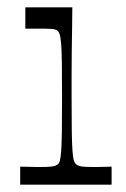

<svg xmlns="http://www.w3.org/2000/svg" viewBox="-20 -503 343 523"><path d="M35 0V-49Q50 -49 62 -48.5Q74 -48 84 -48Q112 -48 122 -49.5Q132 -51 137 -55Q141 -58 143 -65Q145 -72 146.5 -90Q148 -108 148.5 -143Q149 -178 149 -238Q149 -296 148.5 -331Q148 -366 146.5 -383.5Q145 -401 143 -408Q141 -415 137 -419Q132 -423 123 -424Q114 -425 89 -425Q80 -425 70.5 -425Q61 -425 49 -425V-483H177Q177 -466 176.5 -434Q176 -402 175.5 -365.5Q175 -329 175 -297Q175 -265 175 -246Q175 -184 175.5 -147Q176 -110 177.5 -91Q179 -72 181.5 -65Q184 -58 188 -55Q193 -51 202.5 -49.5Q212 -48 241 -48Q251 -48 261.5 -48.5Q272 -49 284 -49V0Z"/></svg>

Font: Ojuju
Style: Regular
Weight: 400
Designer: Chisaokwu Joboson, Mirko Velimirovic
Foundry: Udi Foundry
Version: Version 1.000